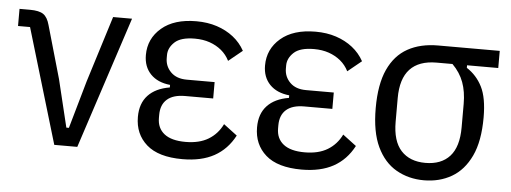

<svg xmlns="http://www.w3.org/2000/svg" viewBox="-42 -632 1991 748"><g transform="rotate(5 954.0 -258.0)"><path d="M279 0H189L55 -449H8V-516H49Q85 -516 101.5 -504.5Q118 -493 126 -463L185 -257L230 -71H240L293 -257L374 -516H448Z M841 -138 894 -98Q865 -43 815 -15.5Q765 12 691 12Q597 12 550.5 -29Q504 -70 504 -137Q504 -190 533.5 -221.5Q563 -253 618 -262V-272Q569 -277 541.5 -305.5Q514 -334 514 -380Q514 -444 563 -486Q612 -528 699 -528Q743 -528 779.5 -516Q816 -504 844 -482Q872 -460 889 -429L835 -385Q823 -409 803 -425.5Q783 -442 757 -451Q731 -460 699 -460Q644 -460 620 -437.5Q596 -415 596 -387V-375Q596 -343 618.5 -320.5Q641 -298 681 -298H790V-234H680Q634 -234 610 -213Q586 -192 586 -152V-140Q586 -100 614 -78Q642 -56 697 -56Q751 -56 786.5 -77.5Q822 -99 841 -138Z M1307 -138 1360 -98Q1331 -43 1281 -15.5Q1231 12 1157 12Q1063 12 1016.5 -29Q970 -70 970 -137Q970 -190 999.5 -221.5Q1029 -253 1084 -262V-272Q1035 -277 1007.5 -305.5Q980 -334 980 -380Q980 -444 1029 -486Q1078 -528 1165 -528Q1209 -528 1245.5 -516Q1282 -504 1310 -482Q1338 -460 1355 -429L1301 -385Q1289 -409 1269 -425.5Q1249 -442 1223 -451Q1197 -460 1165 -460Q1110 -460 1086 -437.5Q1062 -415 1062 -387V-375Q1062 -343 1084.5 -320.5Q1107 -298 1147 -298H1256V-234H1146Q1100 -234 1076 -213Q1052 -192 1052 -152V-140Q1052 -100 1080 -78Q1108 -56 1163 -56Q1217 -56 1252.5 -77.5Q1288 -99 1307 -138Z M1886 -449H1764V-439Q1803 -414 1824.5 -371.5Q1846 -329 1846 -252Q1846 -159 1818.5 -101Q1791 -43 1743.5 -15.5Q1696 12 1635 12Q1575 12 1527 -15.5Q1479 -43 1451.5 -101Q1424 -159 1424 -252Q1424 -345 1450.5 -403Q1477 -461 1526.5 -488.5Q1576 -516 1645 -516H1886ZM1707 -449H1645Q1576 -449 1541 -411.5Q1506 -374 1506 -298V-206Q1506 -130 1540 -93Q1574 -56 1635 -56Q1697 -56 1730.5 -93Q1764 -130 1764 -206V-298Q1764 -346 1750.5 -382.5Q1737 -419 1707 -449Z"/></g></svg>

Font: IBM Plex Sans Condensed
Style: Regular
Weight: 400
Width: 3
Designer: Mike Abbink, Paul van der Laan, Pieter van Rosmalen
Foundry: Bold Monday
Version: Version 3.201